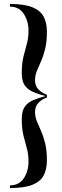

<svg xmlns="http://www.w3.org/2000/svg" viewBox="-20 -800 312 970"><path d="M30 -780Q102.5 -780 143.2 -763.5Q184 -747 200.5 -715.8Q217 -684.5 217 -640Q217 -588.5 208 -552.5Q199 -516.5 187 -489.8Q175 -463 166 -440.8Q157 -418.5 157 -395Q157 -364 175.8 -346.5Q194.5 -329 217 -321.5V-307.5Q194.5 -300 175.8 -282.2Q157 -264.5 157 -234Q157 -210.5 166 -188.2Q175 -166 187 -139.2Q199 -112.5 208 -76.5Q217 -40.5 217 11Q217 55.5 200.5 86.5Q184 117.5 143.2 133.8Q102.5 150 30 150V136.5Q76.5 136.5 100.2 100.5Q124 64.5 124 17Q124 -21 115.5 -51Q107 -81 98.5 -115Q90 -149 90 -199Q90 -239 105.2 -260.8Q120.5 -282.5 147.5 -293.8Q174.5 -305 209.5 -314.5Q174.5 -324 147.5 -335.5Q120.5 -347 105.2 -368.5Q90 -390 90 -430Q90 -480 98.5 -514Q107 -548 115.5 -578Q124 -608 124 -646Q124 -693 100.2 -729.8Q76.5 -766.5 30 -766.5Z"/></svg>

Font: Bodoni* 16
Style: Regular
Weight: 400
Version: Version 2.2